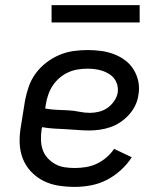

<svg xmlns="http://www.w3.org/2000/svg" viewBox="-20 -724 640 752"><path d="M273 8Q240 8 208.5 3Q177 -2 149.5 -16Q122 -30 101 -52.5Q80 -75 69 -103.5Q58 -132 57 -164.5Q56 -197 62 -230L78 -330Q83 -357 92.5 -384.5Q102 -412 119.5 -436Q137 -460 161 -478.5Q185 -497 212 -508.5Q239 -520 267 -524Q295 -528 323 -528Q350 -528 376 -524.5Q402 -521 426 -512Q450 -503 470.5 -487.5Q491 -472 504 -450.5Q517 -429 522 -403.5Q527 -378 522 -351Q519 -330 509.5 -310.5Q500 -291 485 -274.5Q470 -258 451.5 -245.5Q433 -233 412.5 -226Q392 -219 371 -216Q350 -213 330 -213Q306 -213 283 -215Q260 -217 237 -218Q214 -219 190.5 -220.5Q167 -222 145 -226L143 -218Q140 -197 140.5 -176.5Q141 -156 147 -138Q153 -120 166 -105.5Q179 -91 196 -81.5Q213 -72 232.5 -69Q252 -66 273 -66Q294 -66 316 -69.5Q338 -73 358.5 -82.5Q379 -92 396.5 -107Q414 -122 427 -141L496 -108Q478 -80 452.5 -57Q427 -34 397.5 -19Q368 -4 336 2Q304 8 273 8ZM333 -282Q350 -282 368 -286.5Q386 -291 401 -301.5Q416 -312 427 -328Q438 -344 441 -361Q443 -376 439.5 -390.5Q436 -405 427.5 -416Q419 -427 407 -434.5Q395 -442 381.5 -446.5Q368 -451 353 -453Q338 -455 323 -455Q304 -455 285 -452Q266 -449 248 -441Q230 -433 214 -419.5Q198 -406 187 -389.5Q176 -373 169.5 -354.5Q163 -336 160 -318L157 -299Q178 -295 200.5 -294Q223 -293 245.5 -292Q268 -291 289.5 -286.5Q311 -282 333 -282ZM182 -636V-704H527V-636Z"/></svg>

Font: Iosevka SS04 Extended
Style: Italic
Weight: 400
Width: 7
Italic angle: -9°
Monospace: yes
Designer: Belleve Invis
Foundry: Belleve Invis
Version: Version 19.0.0; ttfautohint (v1.8.4)